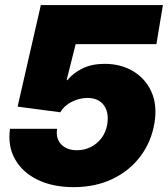

<svg xmlns="http://www.w3.org/2000/svg" viewBox="-20 -748 680 778"><path d="M278.3 10.3Q194.3 10.3 133.1 -19.3Q71.8 -48.8 41.3 -102.1Q10.7 -155.3 20.5 -226.1H211.4Q205.1 -187 228 -163.1Q251 -139.2 292 -139.2Q321.8 -139.2 347.7 -152.1Q373.5 -165 391.4 -188.7Q409.2 -212.4 414.6 -244.1Q419.9 -276.4 411.9 -300.3Q403.8 -324.2 384.3 -337.6Q364.7 -351.1 335 -351.1Q301.3 -351.1 270.5 -335.4Q239.7 -319.8 224.1 -293L51.3 -315.9L145.5 -727.5H640.1L613.8 -569.3H286.6L250 -423.3H252.9Q276.9 -452.6 314.9 -470.9Q353 -489.3 403.3 -489.3Q470.2 -489.3 520 -459.2Q569.8 -429.2 593.8 -375.5Q617.7 -321.8 606 -250Q593.3 -173.8 549.3 -115Q505.4 -56.2 436 -22.9Q366.7 10.3 278.3 10.3Z"/></svg>

Font: Inter 20pt Black
Style: Italic
Weight: 900
Italic angle: -9.3988°
Version: Version 4.001;git-66647c0bb